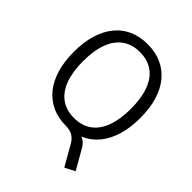

<svg xmlns="http://www.w3.org/2000/svg" viewBox="-249 -856 1200 1200"><g transform="rotate(45 351.0 -256.5)"><path d="M527.9 200.8 450.4 65.3Q435.5 38.3 411.1 23.6Q386.6 8.9 350.5 8.9L415.1 -19.8Q444.3 -19.8 464.4 -12.9Q484.5 -6 500.1 10.1Q515.7 26.2 530.5 55.1L593.8 166.2ZM351 8.9Q282.2 8.9 228.2 -15.8Q174.2 -40.5 136.2 -87.1Q98.2 -133.7 78.1 -200.8Q57.9 -267.9 57.9 -353Q57.9 -437.5 77.8 -504.4Q97.7 -571.3 135.7 -618.4Q173.7 -665.5 228.2 -689.7Q282.6 -713.9 351 -713.9Q420.3 -713.9 474.3 -689.5Q528.3 -665 566.5 -618.9Q604.8 -572.8 624.7 -505.9Q644.6 -439 644.6 -354.2Q644.6 -268.7 624.4 -201.7Q604.3 -134.7 566.3 -87.7Q528.3 -40.8 474.3 -15.9Q420.3 8.9 351 8.9ZM351 -61.5Q419.3 -61.5 466.3 -95.1Q513.3 -128.7 537.9 -194.1Q562.4 -259.6 562.4 -353Q562.4 -448.1 538.1 -513.1Q513.8 -578 466.9 -611.3Q420.1 -644.7 351 -644.7Q283.4 -644.7 236.3 -611.2Q189.2 -577.7 164.6 -512.6Q140.1 -447.4 140.1 -353Q140.1 -259.1 164.6 -193.7Q189.2 -128.3 236.3 -94.9Q283.4 -61.5 351 -61.5Z"/></g></svg>

Font: Nunito Sans 12pt ExtraLight SemiCondensed
Style: Regular
Weight: 200
Width: 4
Version: Version 3.101;gftools[0.9.27]